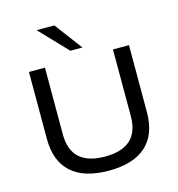

<svg xmlns="http://www.w3.org/2000/svg" viewBox="-133 -1057 1096 1181"><g transform="rotate(-15 414.5 -466.0)"><path d="M415 9Q258 9 177 -64Q96 -137 96 -279V-705H198V-281Q198 -180 252.5 -130.5Q307 -81 415 -81Q523 -81 577 -130.5Q631 -180 631 -281V-705H733V-279Q733 -137 652.5 -64Q572 9 415 9ZM376 -765 208 -941H321L453 -765Z"/></g></svg>

Font: Nunito Sans 10pt SemiExpanded Medium
Style: Regular
Weight: 500
Width: 6
Designer: Vernon Adams
Foundry: Vernon Adams
Version: Version 3.101;gftools[0.9.27]